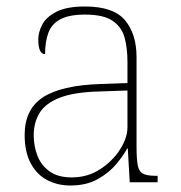

<svg xmlns="http://www.w3.org/2000/svg" viewBox="-20 -562 557 592"><path d="M197 10Q158 10 126 -6.5Q94 -23 75 -58Q56 -93 56 -146Q56 -225 112.5 -262Q169 -299 290 -303L373 -306V-371Q373 -414 364 -446.5Q355 -479 327 -498Q299 -517 242 -517Q193 -517 166 -502.5Q139 -488 129 -460.5Q119 -433 119 -395Q109 -395 103.5 -406Q98 -417 98 -441Q98 -462 110 -485.5Q122 -509 153.5 -525.5Q185 -542 242 -542Q330 -542 365.5 -499.5Q401 -457 401 -386V-110Q401 -73 404.5 -53.5Q408 -34 420 -27Q432 -20 459 -20H466V0H380L374 -104H372Q361 -83 338.5 -56Q316 -29 281 -9.5Q246 10 197 10ZM201 -15Q250 -15 288.5 -40Q327 -65 350 -101Q373 -137 373 -170V-283L287 -280Q209 -278 165 -261Q121 -244 102.5 -214.5Q84 -185 84 -145Q84 -111 95.5 -81.5Q107 -52 133 -33.5Q159 -15 201 -15Z"/></svg>

Font: Noto Serif Ethiopic Thin
Style: Regular
Weight: 250
Version: Version 2.102